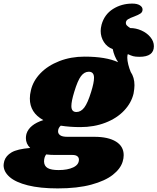

<svg xmlns="http://www.w3.org/2000/svg" viewBox="-118 -848 876 1068"><path d="M738 -591Q738 -532 658 -532Q635 -532 622.5 -535.5Q610 -539 593 -547Q590 -540 590 -527Q590 -511 595.5 -489Q601 -467 609 -448Q630 -417 630 -374Q630 -355 625 -328Q613 -276 572.5 -233Q532 -190 468.5 -165.5Q405 -141 329 -141Q271 -141 220 -149Q205 -136 205 -117Q205 -104 217 -95.5Q229 -87 257 -87H407Q484 -87 527 -60.5Q570 -34 570 15Q570 33 564 52Q552 91 509.5 124.5Q467 158 390 179Q313 200 203 200Q105 200 37 183Q-31 166 -64.5 136.5Q-98 107 -98 71Q-98 63 -94 47Q-85 18 -53.5 -0.5Q-22 -19 50 -25Q26 -48 26 -80Q26 -91 29 -103Q45 -155 123 -180Q48 -221 48 -300Q48 -322 54 -346Q66 -398 107 -440.5Q148 -483 212 -508Q276 -533 352 -533Q471 -533 539 -502Q517 -535 509 -575Q478 -586 460 -614Q442 -642 442 -676Q442 -691 447 -711Q463 -768 510.5 -798Q558 -828 618 -828Q645 -828 660 -818.5Q675 -809 675 -795Q675 -781 663.5 -773Q652 -765 628 -756Q605 -748 593.5 -740.5Q582 -733 582 -720Q582 -712 587.5 -706.5Q593 -701 606 -692Q638 -692 668.5 -678.5Q699 -665 718.5 -641.5Q738 -618 738 -591ZM405 -415Q405 -449 376 -449Q351 -449 332.5 -424.5Q314 -400 295 -337Q279 -285 279 -258Q279 -225 307 -225Q332 -225 351 -250Q370 -275 389 -337Q405 -388 405 -415ZM190 14Q162 14 139 11Q127 26 127 51Q128 76 147.5 87Q167 98 208 98Q258 98 289.5 83Q321 68 321 40Q321 28 312 21Q303 14 286 14Z"/></svg>

Font: Shrikhand
Style: Regular
Weight: 400
Italic angle: -14°
Version: Version 1.000;PS 1.000;hotconv 1.0.88;makeotf.lib2.5.647800